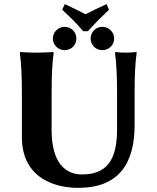

<svg xmlns="http://www.w3.org/2000/svg" viewBox="-20 -900 759 930"><path d="M547 -445V-277C547 -165 524 -55 379 -55C246 -55 230 -194 230 -269V-445C230 -520 232 -592 240 -645L239 -648C239 -648 191 -645 156 -645C122 -645 78 -648 78 -648L76 -645C84 -588 86 -520 86 -445V-236C86 -32 254 10 358 10C556 10 632 -108 632 -295V-445C632 -520 634 -592 642 -645L641 -648C641 -648 612 -645 590 -645C566 -645 539 -648 539 -648L537 -645C545 -588 547 -520 547 -445ZM281 -853C316 -821 353 -785 383 -749H406C436 -783 474 -821 508 -853L496 -880C461 -864 427 -848 394 -831C361 -848 329 -864 294 -880ZM419 -713C419 -682 444 -657 476 -657C507 -657 533 -682 533 -713C533 -745 507 -770 476 -770C444 -770 419 -745 419 -713ZM236 -713C236 -682 262 -657 293 -657C325 -657 350 -682 350 -713C350 -745 325 -770 293 -770C262 -770 236 -745 236 -713Z"/></svg>

Font: Libertinus Sans
Style: Bold
Weight: 700
Designer: Philipp H. Poll, Khaled Hosny
Foundry: Caleb Maclennan
Version: Version 7.050;RELEASE